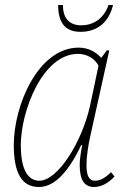

<svg xmlns="http://www.w3.org/2000/svg" viewBox="-20 -736 484 766"><path d="M301 -609C366 -609 414 -645 431 -716H413C393 -659 350 -635 304 -635C259 -635 231 -661 231 -716H212C212 -649 237 -609 301 -609ZM135 10C187 10 244 -31 304 -157H308C303 -131 298 -102 298 -78C298 -19 316 10 355 10C384 10 412 -5 437 -32L423 -49C397 -24 379 -15 359 -15C333 -15 325 -39 325 -78C325 -112 332 -157 342 -201L416 -535H406L384 -505C364 -528 333 -546 294 -546C132 -546 35 -315 35 -158C35 -49 65 10 135 10ZM137 -15C92 -15 63 -58 63 -157C63 -291 149 -521 291 -521C326 -521 357 -504 373 -474L339 -313C307 -170 211 -15 137 -15Z"/></svg>

Font: Noto Serif SemiCondensed Thin
Style: Italic
Weight: 100
Width: 4
Italic angle: -12°
Designer: Monotype Design Team
Foundry: Monotype Imaging Inc.
Version: Version 2.013